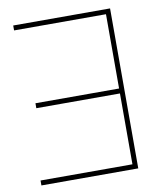

<svg xmlns="http://www.w3.org/2000/svg" viewBox="-82 -794 723 860"><g transform="rotate(-10 279.5 -364.0)"><path d="M477.1 -727.5H36.6V-705.1H454.6V-367.2H74.2V-344.7H454.6V-22.5H36.6V0H477.1Z"/></g></svg>

Font: Raveo Display Display Thin
Style: Regular
Weight: 100
Designer: Jakub Foglar, Rasmus Andersson (Inter)
Foundry: Jakubfoglar.com
Version: Version 1.100;Glyphs 3.2.3 (3260)